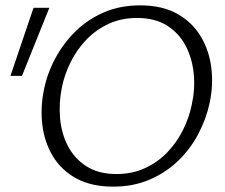

<svg xmlns="http://www.w3.org/2000/svg" viewBox="-20 -687 838 716"><path d="M402 9Q321 9 265 -21.5Q209 -52 177.5 -104Q146 -156 138 -220.5Q130 -285 144 -353Q156 -413 186 -469Q216 -525 261 -569.5Q306 -614 366.5 -640.5Q427 -667 503 -667Q585 -667 641 -635.5Q697 -604 728.5 -551.5Q760 -499 768 -434.5Q776 -370 762 -304Q749 -243 719 -186.5Q689 -130 643.5 -86.5Q598 -43 537.5 -17Q477 9 402 9ZM414 -38Q472 -38 519.5 -59.5Q567 -81 602.5 -117.5Q638 -154 661.5 -200.5Q685 -247 695 -296Q708 -354 702.5 -411.5Q697 -469 672.5 -516Q648 -563 603 -591.5Q558 -620 491 -620Q433 -620 386 -598.5Q339 -577 303.5 -540.5Q268 -504 244.5 -457.5Q221 -411 211 -362Q199 -304 204 -246.5Q209 -189 233.5 -142Q258 -95 303 -66.5Q348 -38 414 -38ZM62 -404H19L105 -658H164Z"/></svg>

Font: Ysabeau Infant Light
Style: Italic
Weight: 300
Italic angle: -12°
Designer: Christian Thalmann (Catharsis Fonts)
Version: Version 2.001;gftools[0.9.30]; featfreeze: ss01,ss02,lnum